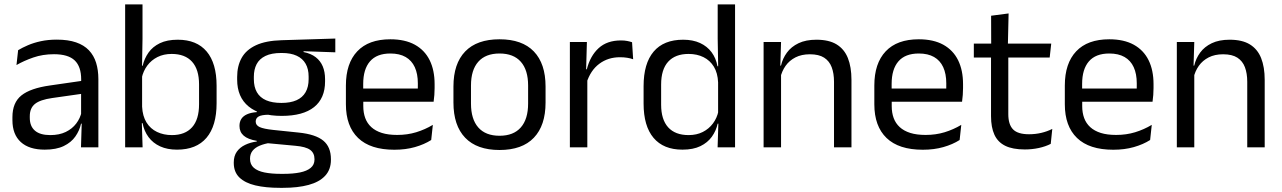

<svg xmlns="http://www.w3.org/2000/svg" viewBox="-20 -683 5942 890"><path d="M436 0H355.4L359 -118.6L355.9 -131.1V-286.5L356.3 -314.9Q356.3 -374.3 326.2 -403Q296 -431.7 230.4 -431.7Q178.2 -431.7 134.4 -416.5Q90.6 -401.3 56.4 -381.5L64 -450.4Q83.1 -462 109.4 -473.3Q135.7 -484.7 169.3 -492Q202.9 -499.3 243.3 -499.3Q295.8 -499.3 332.6 -486.6Q369.4 -473.9 392.2 -449.9Q415 -425.8 425.5 -392Q436 -358.1 436 -316.2ZM187.4 10.7Q114.9 10.7 76.3 -24.6Q37.6 -60 37.6 -125.7V-140Q37.6 -207.4 79.3 -240.7Q121 -274.1 212.2 -286.9L366.5 -309.2L370.9 -249.8L222 -228.6Q166.2 -220.7 142.2 -201.4Q118.1 -182 118.1 -144.5V-136.6Q118.1 -97.9 141.9 -77.4Q165.7 -56.8 213.1 -56.8Q254.9 -56.8 284.9 -71.4Q314.9 -86 333.4 -110.5Q352 -135.1 358.5 -165.2L371.2 -109.8H355.7Q348.6 -77.8 329.3 -50.3Q310.1 -22.8 275.5 -6.1Q240.9 10.7 187.4 10.7Z M800.5 10.7Q755.6 10.7 722.3 -4.5Q689.1 -19.7 668.5 -47.5Q647.9 -75.3 640.8 -112.3H614L638.7 -188.5Q640.9 -144.6 659.1 -115.3Q677.3 -86 707.9 -71.4Q738.4 -56.8 776.8 -56.8Q837.9 -56.8 870.3 -93Q902.7 -129.1 902.7 -199.9V-291.6Q902.7 -361 870.2 -397Q837.7 -433 775.7 -433Q738.7 -433 710 -418.6Q681.4 -404.2 662.8 -379.2Q644.2 -354.2 637.1 -321.8L618.3 -378.4H641.4Q649.2 -411.9 668.4 -439.2Q687.6 -466.5 721 -482.7Q754.4 -498.9 804 -498.9Q891.9 -498.9 938 -444.3Q984 -389.7 984 -285.4V-204.6Q984 -99.5 937.3 -44.4Q890.5 10.7 800.5 10.7ZM641 0H560.1V-662.5H640.6V-503.5L638.2 -363.5L638.7 -348.1V-143.9L637.3 -117.9Z M1285.7 -145.8Q1186 -145.8 1132.6 -189.3Q1079.3 -232.8 1079.3 -314.2V-326.3Q1079.3 -376.9 1100 -414.4Q1120.8 -451.9 1166.3 -473.2Q1211.9 -494.5 1285.6 -496.6L1534.3 -504.3V-440.5L1387.3 -445.6L1387.2 -441.8Q1421.7 -434.8 1443.5 -417.8Q1465.4 -400.9 1476.1 -375.3Q1486.8 -349.8 1486.8 -315.9V-305.2Q1486.8 -227.3 1435.9 -186.6Q1384.9 -145.8 1285.7 -145.8ZM1282.1 122.9H1293.7Q1338.7 122.9 1370.8 116.3Q1402.8 109.7 1420.3 95.1Q1437.8 80.6 1437.8 56.3V54.7Q1437.8 26.5 1417.7 11.7Q1397.6 -3.1 1348.7 -7.3L1210.6 -20.1L1233.4 -21Q1205.5 -16.8 1184.2 -7.9Q1163 0.9 1151 15.6Q1139 30.3 1139 52.4V53.5Q1139 79.2 1156.4 94.6Q1173.8 109.9 1205.9 116.4Q1238.1 122.9 1282.1 122.9ZM1292.1 187.7H1277.4Q1211.7 187.7 1163.7 176.4Q1115.8 165 1089.7 139.7Q1063.6 114.4 1063.6 72.2V70.2Q1063.6 40.2 1077.8 20.1Q1092 0.1 1116.4 -11.5Q1140.7 -23.2 1170.4 -27L1170.1 -30.2Q1129 -37.1 1109.6 -54.2Q1090.1 -71.3 1090.1 -99V-99.5Q1090.1 -118.3 1098.7 -131.8Q1107.3 -145.3 1125.2 -153.3Q1143.1 -161.3 1170.5 -163.3V-173.3L1263.3 -150L1225.6 -151.2Q1191.4 -150.7 1178.4 -142.7Q1165.3 -134.8 1165.3 -119.7V-119.2Q1165.3 -102.4 1183.8 -93.9Q1202.3 -85.4 1247.1 -80.7L1365.3 -68.4Q1443 -60.3 1478.5 -31.1Q1514 -1.9 1514 55.2V57.6Q1514 103.2 1487 132Q1460.1 160.8 1410.4 174.2Q1360.8 187.7 1292.1 187.7ZM1284.6 -205.9Q1326.3 -205.9 1354.2 -218.3Q1382.2 -230.7 1396.4 -255.4Q1410.6 -280.1 1410.6 -315.8V-328Q1410.6 -363.2 1396.7 -387.5Q1382.8 -411.9 1355.4 -424.6Q1328 -437.4 1286.6 -437.4H1283.6Q1238.5 -437.4 1210.4 -423.7Q1182.2 -410 1169.4 -385.3Q1156.7 -360.6 1156.7 -327.4V-316.1Q1156.7 -280.2 1170.8 -255.5Q1184.9 -230.8 1213.4 -218.3Q1241.8 -205.9 1284.6 -205.9Z M1808.1 11.1Q1696.6 11.1 1640 -43.4Q1583.4 -97.8 1583.4 -199.7V-286.6Q1583.4 -389.4 1636.1 -445.1Q1688.7 -500.9 1789.5 -500.9Q1857.4 -500.9 1903.1 -475.7Q1948.7 -450.4 1971.7 -403.9Q1994.6 -357.4 1994.6 -293V-274.8Q1994.6 -259.1 1993.4 -243Q1992.2 -226.9 1990 -211.4H1915.7Q1916.5 -235.6 1916.7 -257.1Q1916.9 -278.6 1916.9 -296.4Q1916.9 -341 1902.6 -371.8Q1888.4 -402.6 1860.2 -418.8Q1831.9 -435 1789.5 -435Q1726.4 -435 1695 -398.5Q1663.6 -362.1 1663.6 -294.1V-247.4L1664 -237.5V-190.8Q1664 -160.4 1673 -135.9Q1682 -111.3 1701.1 -93.8Q1720.3 -76.2 1750 -66.8Q1779.8 -57.5 1821.2 -57.5Q1868.3 -57.5 1909.3 -70Q1950.3 -82.6 1986.4 -104.2L1978.8 -34Q1946.6 -13.5 1903.4 -1.2Q1860.3 11.1 1808.1 11.1ZM1972.9 -211.4H1626.1V-272.7H1972.9Z M2295.6 12.3Q2190.7 12.3 2136.3 -44.5Q2081.9 -101.2 2081.9 -207.7V-281.9Q2081.9 -388 2136.4 -444.5Q2190.8 -500.9 2295.6 -500.9Q2400.4 -500.9 2454.6 -444.5Q2508.9 -388 2508.9 -281.9V-207.7Q2508.9 -101.2 2454.6 -44.5Q2400.4 12.3 2295.6 12.3ZM2295.6 -53.7Q2360.3 -53.7 2394.1 -92.2Q2428 -130.7 2428 -203V-286.6Q2428 -358.5 2394.2 -396.7Q2360.4 -435 2295.6 -435Q2230.8 -435 2197 -396.7Q2163.2 -358.5 2163.2 -286.6V-203Q2163.2 -130.7 2197 -92.2Q2230.8 -53.7 2295.6 -53.7Z M2698.7 -298.3 2680.2 -360.9 2700.2 -361.9Q2715.9 -424 2754.9 -459.8Q2793.9 -495.6 2858.4 -495.6Q2874.7 -495.6 2887.4 -493.1Q2900.1 -490.6 2909.9 -487.2L2914.9 -408.3Q2902.7 -412.7 2887.3 -415.2Q2871.9 -417.7 2853.7 -417.7Q2798.5 -417.7 2757.7 -387.1Q2717 -356.6 2698.7 -298.3ZM2702.5 0H2621.6V-488.2H2700.5L2696.5 -344L2702.5 -338Z M3143.4 10.7Q3055.6 10.7 3009.5 -43.9Q2963.3 -98.6 2963.3 -202.9V-283.6Q2963.3 -388.7 3009.9 -443.8Q3056.5 -498.9 3146.9 -498.9Q3191.8 -498.9 3224.9 -483.7Q3258 -468.5 3278.5 -440.9Q3299 -413.4 3305.8 -375.9H3332.6L3308.7 -301.3Q3306.8 -344.6 3289.1 -373.8Q3271.3 -403 3241.1 -418Q3211 -433 3171.8 -433Q3110.2 -433 3077.4 -397.1Q3044.6 -361.2 3044.6 -291.1V-197.8Q3044.6 -128.8 3077.2 -92.8Q3109.8 -56.8 3172.1 -56.8Q3209.2 -56.8 3237.6 -71.2Q3266.1 -85.6 3284.9 -110.8Q3303.7 -136 3310.3 -168L3330.3 -109.9H3306.7Q3299.5 -76.8 3279.8 -49.3Q3260.1 -21.8 3226.7 -5.6Q3193.3 10.7 3143.4 10.7ZM3387.3 0H3306.4L3310.1 -117.9L3308.7 -143.9V-348.1L3309.2 -365L3306.8 -503.5V-662.5H3387.3Z M3926.9 0H3846V-303.7Q3846 -343 3835.2 -371.5Q3824.5 -399.9 3800.2 -415.7Q3775.8 -431.4 3734.1 -431.4Q3695.6 -431.4 3667.3 -417Q3639 -402.5 3621.5 -377.8Q3604 -353 3597 -321.5L3582.5 -378.9H3600.2Q3607.8 -412.1 3627.8 -439.3Q3647.8 -466.5 3681.6 -482.7Q3715.4 -498.9 3764.5 -498.9Q3822.7 -498.9 3858.2 -477.1Q3893.8 -455.2 3910.3 -413.8Q3926.9 -372.3 3926.9 -312.6ZM3600.5 0H3519.6V-488.2H3600.5L3596.9 -371.1L3600.5 -366.3Z M4257.6 11.1Q4146.1 11.1 4089.5 -43.4Q4032.9 -97.8 4032.9 -199.7V-286.6Q4032.9 -389.4 4085.6 -445.1Q4138.2 -500.9 4239 -500.9Q4306.9 -500.9 4352.6 -475.7Q4398.2 -450.4 4421.2 -403.9Q4444.1 -357.4 4444.1 -293V-274.8Q4444.1 -259.1 4442.9 -243Q4441.7 -226.9 4439.5 -211.4H4365.2Q4366 -235.6 4366.2 -257.1Q4366.4 -278.6 4366.4 -296.4Q4366.4 -341 4352.1 -371.8Q4337.9 -402.6 4309.7 -418.8Q4281.4 -435 4239 -435Q4175.9 -435 4144.5 -398.5Q4113.1 -362.1 4113.1 -294.1V-247.4L4113.5 -237.5V-190.8Q4113.5 -160.4 4122.5 -135.9Q4131.5 -111.3 4150.6 -93.8Q4169.8 -76.2 4199.5 -66.8Q4229.3 -57.5 4270.7 -57.5Q4317.8 -57.5 4358.8 -70Q4399.8 -82.6 4435.9 -104.2L4428.3 -34Q4396.1 -13.5 4352.9 -1.2Q4309.8 11.1 4257.6 11.1ZM4422.4 -211.4H4075.6V-272.7H4422.4Z M4730.4 9.8Q4674 9.8 4639.6 -7.2Q4605.2 -24.2 4589.5 -58.6Q4573.8 -93 4573.8 -144.6V-452.3H4653.9V-153.9Q4653.9 -105.9 4675.9 -83.3Q4697.9 -60.7 4750.1 -60.7Q4779.5 -60.7 4806.8 -67.1Q4834.1 -73.5 4857.8 -85.5L4850.6 -16.1Q4826.8 -3.9 4795.4 3Q4763.9 9.8 4730.4 9.8ZM4845.7 -416.2H4494.1V-480.8H4852.9ZM4651.9 -473.1H4574.6L4574.2 -610.1L4655.3 -620.7Z M5140.6 11.1Q5029.1 11.1 4972.5 -43.4Q4915.9 -97.8 4915.9 -199.7V-286.6Q4915.9 -389.4 4968.6 -445.1Q5021.2 -500.9 5122 -500.9Q5189.9 -500.9 5235.6 -475.7Q5281.2 -450.4 5304.2 -403.9Q5327.1 -357.4 5327.1 -293V-274.8Q5327.1 -259.1 5325.9 -243Q5324.7 -226.9 5322.5 -211.4H5248.2Q5249 -235.6 5249.2 -257.1Q5249.4 -278.6 5249.4 -296.4Q5249.4 -341 5235.1 -371.8Q5220.9 -402.6 5192.7 -418.8Q5164.4 -435 5122 -435Q5058.9 -435 5027.5 -398.5Q4996.1 -362.1 4996.1 -294.1V-247.4L4996.5 -237.5V-190.8Q4996.5 -160.4 5005.5 -135.9Q5014.5 -111.3 5033.6 -93.8Q5052.8 -76.2 5082.5 -66.8Q5112.3 -57.5 5153.7 -57.5Q5200.8 -57.5 5241.8 -70Q5282.8 -82.6 5318.9 -104.2L5311.3 -34Q5279.1 -13.5 5235.9 -1.2Q5192.8 11.1 5140.6 11.1ZM5305.4 -211.4H4958.6V-272.7H5305.4Z M5842.4 0H5761.5V-303.7Q5761.5 -343 5750.7 -371.5Q5740 -399.9 5715.7 -415.7Q5691.3 -431.4 5649.6 -431.4Q5611.1 -431.4 5582.8 -417Q5554.5 -402.5 5537 -377.8Q5519.5 -353 5512.5 -321.5L5498 -378.9H5515.7Q5523.3 -412.1 5543.3 -439.3Q5563.3 -466.5 5597.1 -482.7Q5630.9 -498.9 5680 -498.9Q5738.2 -498.9 5773.7 -477.1Q5809.3 -455.2 5825.8 -413.8Q5842.4 -372.3 5842.4 -312.6ZM5516 0H5435.1V-488.2H5516L5512.4 -371.1L5516 -366.3Z"/></svg>

Font: Anek Malayalam Medium
Style: Regular
Weight: 500
Designer: Maithili Shingre (Malayalam) & Yesha Goshar (Latin)
Foundry: Ek Type
Version: Version 1.003